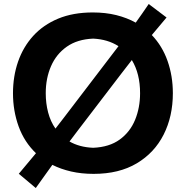

<svg xmlns="http://www.w3.org/2000/svg" viewBox="-20 -862 935 967"><path d="M160.2 85 74.7 13.2Q119.6 -39.6 161.1 -90.3Q102.1 -147 73.7 -225.6Q45.4 -304.2 45.4 -392.1Q45.4 -477.5 71 -551.5Q96.7 -625.5 147.2 -681.2Q197.8 -736.8 272.9 -768.1Q348.1 -799.3 447.3 -799.3Q511.7 -799.3 565.7 -785.9Q619.6 -772.5 663.6 -748Q680.2 -771 696.3 -794.2Q712.4 -817.4 729 -841.8L818.8 -773.9Q780.8 -729.5 744.6 -685.5Q797.4 -630.4 824 -554.7Q850.6 -479 850.6 -392.6Q850.6 -275.9 804.2 -184.1Q757.8 -92.3 668.7 -39.3Q579.6 13.7 451.7 13.7Q390.1 13.7 338.1 1.7Q286.1 -10.3 243.7 -31.7Q222.7 -2.4 201.9 26.6Q181.2 55.7 160.2 85ZM210.4 -392.6Q210.4 -341.3 222.4 -295.7Q234.4 -250 259.3 -214.4Q277.8 -238.3 299.3 -266.1L515.1 -548.8Q531.2 -569.8 546.4 -589.8Q561.5 -609.9 576.7 -629.4Q522.9 -664.1 449.2 -667.5Q369.1 -664.1 316.2 -626.7Q263.2 -589.4 236.8 -528.3Q210.4 -467.3 210.4 -392.6ZM449.2 -117.7Q530.8 -121.1 583 -159.2Q635.3 -197.3 660.4 -258.5Q685.5 -319.8 685.5 -392.6Q685.5 -491.2 644 -559.6Q619.6 -528.3 591.8 -492.2L373 -206.1Q351.6 -177.7 330.1 -149.4Q354.5 -135.3 384.3 -127.2Q414.1 -119.1 449.2 -117.7Z"/></svg>

Font: Pinar DS4-SemiBold
Style: Regular
Weight: 600
Designer: Amin Abedi
Version: Version 2.000